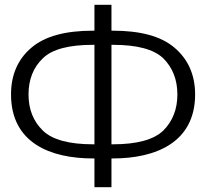

<svg xmlns="http://www.w3.org/2000/svg" viewBox="-20 -771 859 801"><path d="M445 -751H374V-643H368C253 -643 167 -620 111 -572C54 -524 26 -458 26 -377C26 -174 191 -110 368 -110H374V10H445V-110H451C627 -110 794 -175 794 -377C794 -458 765 -524 708 -572C652 -620 566 -643 451 -643H445ZM368 -584H374V-169H368C269 -169 198 -188 159 -226C119 -265 99 -315 99 -377C99 -439 119 -490 159 -528C198 -566 268 -584 368 -584ZM451 -584C550 -584 621 -566 661 -528C700 -489 720 -439 720 -377C720 -315 700 -265 661 -226C621 -188 551 -169 451 -169H445V-584Z"/></svg>

Font: Cheyenne Sans Light
Style: Regular
Weight: 300
Designer: The Public Sans project authors (U.S. Web Design System), Libre Franklin designed by Pablo Impallari and Rodrigo Fuenzal
Foundry: The Cheyenne Sans Project Authors
Version: Version 2.007